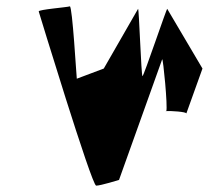

<svg xmlns="http://www.w3.org/2000/svg" viewBox="-20 -585 685 605"><path d="M102 -549C102 -549 269 0 283 0C297 0 355 -18 355 -18L491 -398C494 -403 509 -247 504 -235C514 -236 570 -233 567 -227L618 -369L507 -557C506 -562 433 -345 429 -345C425 -345 418 -562 415 -557L307 -369L222 -337C221 -342 208 -567 200 -565C192 -562 101 -555 102 -549ZM504 -235C504 -234 503 -234 503 -234C502 -234 502 -235 504 -235Z"/></svg>

Font: Ampere
Style: SCSuCndIta
Weight: 400
Version: Version 1